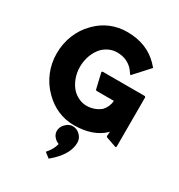

<svg xmlns="http://www.w3.org/2000/svg" viewBox="-268 -1021 1443 1552"><g transform="rotate(30 454.0 -244.5)"><path d="M850 -462 843 -469H448L441 -462L475 -317L482 -310H645C643 -272 628 -239 605 -214C572 -183 522 -165 473 -165C424 -165 379 -186 343 -220C299 -266 270 -335 270 -412C270 -491 299 -562 344 -609C379 -642 424 -663 473 -663C527 -663 574 -648 616 -608C627 -596 639 -581 650 -564L657 -557L664 -564L787 -699C779 -709 770 -719 761 -728L754 -735C684 -805 590 -847 462 -847C352 -847 257 -805 186 -734L185 -733L178 -726C100 -648 53 -536 53 -412C53 -290 101 -180 179 -102L180 -101L187 -94C259 -22 355 22 462 22C576 22 673 -8 741 -76L743 -78L739 -34L746 -27L843 7L850 0ZM462 33C438 33 417 43 401 59L394 66C378 82 367 105 367 130C367 152 376 172 390 186L397 193C407 203 419 210 433 215C421 270 384 310 376 319L375 320L382 327L422 358C435 347 448 336 461 323L468 316C517 267 559 204 559 130C559 105 549 82 533 66L526 59C510 43 487 33 462 33Z"/></g></svg>

Font: Hussar Woodtype
Style: Blk
Weight: 900
Foundry: Cannot Into Space Fonts
Version: Version 1.07